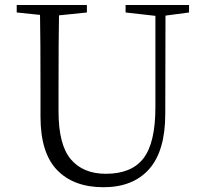

<svg xmlns="http://www.w3.org/2000/svg" viewBox="-20 -746 829 780"><path d="M748 -725.6V-695.3L652.3 -682.6L651.4 -284.2Q651.4 -132.8 585.9 -59.1Q520.5 14.6 400.4 14.6Q279.3 14.6 211.9 -55.2Q144.5 -125 144.5 -272.5V-388.7Q144.5 -587.9 142.6 -685.5L47.9 -695.3V-725.6H333V-695.3L219.7 -683.6Q217.8 -587.9 217.8 -388.7V-293Q217.8 -158.2 267.6 -99.1Q317.4 -40 410.2 -40Q514.6 -40 563 -103Q611.3 -166 611.3 -310.5V-681.6L490.2 -695.3V-725.6Z"/></svg>

Font: Bpmf Zihi Serif Light
Style: Light
Weight: 300
Foundry: But Ko
Version: Version 1.320